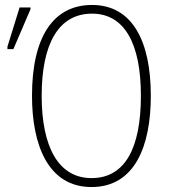

<svg xmlns="http://www.w3.org/2000/svg" viewBox="-20 -744 684 774"><path d="M588 -358C588 -574 516 -724 351 -724C194 -724 109 -594 109 -358C109 -161 173 10 349 10C524 10 588 -156 588 -358ZM10 -546H34L103 -707V-714H59L10 -556ZM148 -358C148 -564 214 -689 351 -689C481 -689 548 -570 548 -358C548 -147 484 -26 349 -26C216 -26 148 -151 148 -358Z"/></svg>

Font: Noto Sans Condensed ExtraLight
Style: Regular
Weight: 200
Width: 3
Designer: Monotype Design Team
Foundry: Monotype Imaging Inc.
Version: Version 2.013